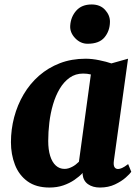

<svg xmlns="http://www.w3.org/2000/svg" viewBox="-20 -830 624 860"><path d="M490 -109.5Q487.5 -90 492.8 -81.5Q498 -73 509 -73Q516 -73 526.5 -77.5Q537 -82 554 -95L568 -60.5Q562.5 -52 543.5 -35Q524.5 -18 495 -4Q465.5 10 427.5 10Q395.5 10 374.2 -5Q353 -20 350 -49L350.5 -55.5Q335 -39 313 -24Q291 -9 263.2 0.5Q235.5 10 201.5 10Q141.5 10 103.2 -17.8Q65 -45.5 47 -92Q29 -138.5 29 -193Q29 -250.5 43.5 -305.2Q58 -360 86 -407.5Q114 -455 154.8 -490.8Q195.5 -526.5 248 -546.8Q300.5 -567 363.5 -567Q392.5 -567 425 -560.2Q457.5 -553.5 479 -546L553.5 -567ZM387 -496.5Q379 -498.5 370.2 -499.5Q361.5 -500.5 352.5 -500.5Q318 -500.5 292 -482Q266 -463.5 247.5 -432.5Q229 -401.5 217.5 -362.2Q206 -323 201 -280.8Q196 -238.5 196 -198.5Q196 -159.5 204.8 -131.5Q213.5 -103.5 230 -88.5Q246.5 -73.5 269 -73.5Q278 -73.5 286.5 -76Q295 -78.5 303.2 -82.8Q311.5 -87 319 -92.8Q326.5 -98.5 333.5 -105.5ZM372.5 -634Q340.5 -634 316.5 -659.2Q292.5 -684.5 294.5 -715Q297 -754.5 321.5 -782.2Q346 -810 390.5 -810Q429 -810 451 -785.5Q473 -761 472.5 -732Q472 -691.5 448.2 -662.8Q424.5 -634 372.5 -634Z"/></svg>

Font: Merriweather 20pt Black
Style: Italic
Weight: 900
Italic angle: -7.8°
Version: Version 2.101